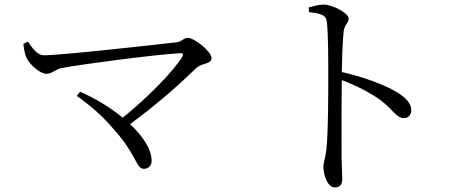

<svg xmlns="http://www.w3.org/2000/svg" viewBox="-20 -778 2040 837"><path d="M329 -378 315 -360C369 -321 420 -279 463 -229C576 -108 572 -42 607 -42C626 -42 641 -55 641 -77C641 -128 602 -185 547 -237C671 -327 779 -426 835 -481C864 -506 902 -497 902 -525C902 -553 828 -613 798 -613C781 -613 771 -596 752 -594C676 -585 247 -537 173 -537C139 -537 120 -572 102 -596L82 -587C84 -559 90 -538 96 -525C109 -498 153 -456 184 -456C204 -456 223 -476 247 -481C335 -498 663 -541 765 -546C778 -547 781 -541 774 -529C735 -467 625 -353 515 -265C458 -312 390 -352 329 -378Z M1326 -746 1327 -725C1380 -719 1402 -713 1405 -681C1411 -631 1411 -522 1411 -442C1411 -366 1411 -202 1403 -128C1399 -90 1390 -72 1390 -50C1390 -16 1407 39 1440 39C1462 39 1472 27 1472 1C1472 -16 1470 -46 1469 -90C1468 -196 1469 -360 1470 -429C1538 -403 1592 -374 1637 -343C1697 -297 1708 -263 1741 -263C1762 -263 1773 -280 1773 -297C1773 -328 1747 -353 1717 -372C1662 -407 1567 -442 1470 -464C1471 -518 1473 -592 1478 -640C1482 -673 1500 -677 1500 -697C1500 -720 1432 -758 1390 -758C1371 -758 1352 -752 1326 -746Z"/></svg>

Font: Noto Serif CJK TC
Style: Regular
Weight: 400
Designer: Ryoko NISHIZUKA 西塚涼子 (kana & ideographs); Frank Grießhammer (Latin, Greek & Cyrillic); Wenlong ZHANG 张文龙 (bopomofo); San
Foundry: Adobe
Version: Version 2.001;hotconv 1.1.0;makeotfexe 2.6.0